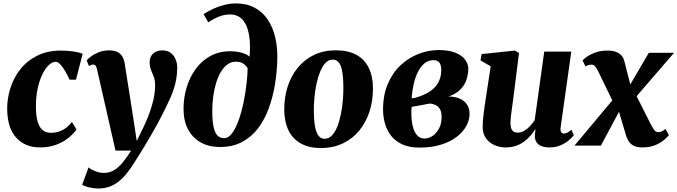

<svg xmlns="http://www.w3.org/2000/svg" viewBox="-20 -851 3959 1122"><path d="M213 10.5Q126.5 10.5 74.8 -46.5Q23 -103.5 22 -213.5Q21.5 -275 40.5 -335.5Q59.5 -396 98.5 -445.8Q137.5 -495.5 197.2 -525.5Q257 -555.5 337 -555.5Q366.5 -555.5 402.5 -551Q438.5 -546.5 463 -536.5L424 -385.5H386.5Q375 -411 361 -435Q347 -459 332.5 -474.5Q318 -490 305.5 -490Q285.5 -490 264.8 -470.5Q244 -451 226.8 -415Q209.5 -379 199.2 -329.5Q189 -280 190 -220Q191 -167 201.5 -135.2Q212 -103.5 230.8 -89.2Q249.5 -75 277 -75Q306.5 -75 329.8 -84Q353 -93 370.5 -107.2Q388 -121.5 400.5 -138L427 -94.5Q413 -73 384.2 -48.5Q355.5 -24 312.8 -6.8Q270 10.5 213 10.5Z M547 -446Q543.5 -461.5 538.5 -467.5Q533.5 -473.5 526 -473.5Q519 -473.5 513 -471.5Q507 -469.5 500 -464.5L486.5 -498.5Q494 -507.5 512.2 -521.2Q530.5 -535 557.5 -545.8Q584.5 -556.5 616.5 -556.5Q646 -556.5 664.8 -547.8Q683.5 -539 694 -522Q704.5 -505 708.5 -480.5Q715 -439 722.2 -394Q729.5 -349 736.8 -302.5Q744 -256 751.2 -210.2Q758.5 -164.5 765 -121L779 -27.5L816.5 -103.5Q832.5 -136.5 845.2 -169Q858 -201.5 867.2 -232.8Q876.5 -264 881.5 -293.5Q886.5 -323 886.5 -350Q886.5 -382.5 878.5 -403Q870.5 -423.5 862.5 -442.2Q854.5 -461 854.5 -489Q854.5 -518 874 -537.2Q893.5 -556.5 928.5 -556.5Q958.5 -556.5 977.8 -541.8Q997 -527 1006.2 -504.2Q1015.5 -481.5 1015.5 -457.5Q1015.5 -408 1004.8 -364.2Q994 -320.5 975 -278Q956 -235.5 932 -188.5Q919 -162.5 902.8 -132.2Q886.5 -102 868 -70.2Q849.5 -38.5 830.8 -7Q812 24.5 794 53.2Q776 82 760.5 106Q727 159 694.8 190.8Q662.5 222.5 628.5 236.5Q594.5 250.5 555 250.5Q527 250.5 499 243.5Q471 236.5 460 229L497.5 127Q508 137.5 534.2 148.5Q560.5 159.5 586.5 159.5Q619 159.5 645 144.5Q671 129.5 695.2 100.5Q719.5 71.5 746.5 29H655Z M1265 8Q1201 8 1153.2 -18.5Q1105.5 -45 1079 -95Q1052.5 -145 1052.5 -215Q1052.5 -279 1070.5 -339.2Q1088.5 -399.5 1123.2 -447.5Q1158 -495.5 1209 -523.5Q1260 -551.5 1325.5 -551.5Q1364 -551.5 1395.2 -542Q1426.5 -532.5 1438.5 -519.5Q1444 -591.5 1436.5 -639.2Q1429 -687 1412.8 -714.8Q1396.5 -742.5 1374.2 -754.5Q1352 -766.5 1326.5 -766.5Q1293.5 -766.5 1264.2 -755.8Q1235 -745 1197 -720.5L1169.5 -768.5Q1198 -787 1229.5 -801Q1261 -815 1293.8 -823Q1326.5 -831 1358.5 -831Q1421 -831 1467.2 -806.5Q1513.5 -782 1543.8 -737.8Q1574 -693.5 1588.2 -633Q1602.5 -572.5 1600.5 -501.5Q1598.5 -430 1586.8 -357.8Q1575 -285.5 1551.2 -219.8Q1527.5 -154 1489.2 -102.8Q1451 -51.5 1395.5 -21.8Q1340 8 1265 8ZM1288.5 -43.5Q1315.5 -43.5 1337.5 -74Q1359.5 -104.5 1376.2 -153Q1393 -201.5 1404.2 -257.5Q1415.5 -313.5 1421.2 -365.8Q1427 -418 1427 -453.5Q1417 -468 1406.2 -476Q1395.5 -484 1383.8 -487.2Q1372 -490.5 1358 -490.5Q1330.5 -490.5 1308.8 -474.2Q1287 -458 1270.2 -429.8Q1253.5 -401.5 1242.5 -365Q1231.5 -328.5 1226 -287.2Q1220.5 -246 1220.5 -204Q1220.5 -140 1229 -105.2Q1237.5 -70.5 1253 -57Q1268.5 -43.5 1288.5 -43.5Z M1942.5 -557Q2013.5 -557 2061.5 -531.2Q2109.5 -505.5 2134.2 -456Q2159 -406.5 2159.5 -335.5Q2160 -264 2139.8 -200.8Q2119.5 -137.5 2080.5 -89.2Q2041.5 -41 1984.5 -13.5Q1927.5 14 1855 14Q1786 14 1738.5 -12.2Q1691 -38.5 1666.5 -88.2Q1642 -138 1641 -208Q1640.5 -281 1660.8 -344.2Q1681 -407.5 1720 -455.2Q1759 -503 1815 -530Q1871 -557 1942.5 -557ZM1925 -502.5Q1900 -502.5 1881.8 -483Q1863.5 -463.5 1850.5 -431.2Q1837.5 -399 1829.2 -359.5Q1821 -320 1817.2 -278.8Q1813.5 -237.5 1814 -201Q1814.5 -142 1822 -106.5Q1829.5 -71 1843.2 -55.5Q1857 -40 1876 -40Q1901 -40 1919.5 -59.2Q1938 -78.5 1951 -111Q1964 -143.5 1972 -183.5Q1980 -223.5 1983.5 -264.8Q1987 -306 1986.5 -343.5Q1986 -404 1978.8 -438.8Q1971.5 -473.5 1958 -488Q1944.5 -502.5 1925 -502.5Z M2430.5 11.5Q2372.5 11.5 2332 -6.8Q2291.5 -25 2266.5 -56.5Q2241.5 -88 2230 -127.8Q2218.5 -167.5 2218.5 -210.5Q2218.5 -297 2246.8 -362.2Q2275 -427.5 2322.2 -471Q2369.5 -514.5 2427 -536.5Q2484.5 -558.5 2542.5 -558.5Q2603.5 -558.5 2641.8 -542.8Q2680 -527 2698.2 -502Q2716.5 -477 2716.5 -449.5Q2716.5 -419 2706.8 -387.5Q2697 -356 2672 -329.5Q2647 -303 2601 -287Q2639 -287 2666.5 -274.8Q2694 -262.5 2709 -240Q2724 -217.5 2724 -185.5Q2724 -150 2705.2 -115.2Q2686.5 -80.5 2649.5 -51.8Q2612.5 -23 2557.5 -5.8Q2502.5 11.5 2430.5 11.5ZM2461 -41.5Q2485.5 -41.5 2508.2 -57Q2531 -72.5 2545.8 -100.5Q2560.5 -128.5 2560.5 -165.5Q2561 -196 2551 -213Q2541 -230 2525.5 -237.2Q2510 -244.5 2493.5 -246Q2484.5 -245 2475.2 -243Q2466 -241 2456.2 -239.2Q2446.5 -237.5 2436.5 -235.5Q2423.5 -233.5 2411 -231Q2398.5 -228.5 2385.5 -226.5Q2384.5 -217.5 2384.2 -207Q2384 -196.5 2384 -187Q2384 -149 2391.5 -115.8Q2399 -82.5 2416 -62Q2433 -41.5 2461 -41.5ZM2385.5 -276Q2399 -277.5 2411.8 -281Q2424.5 -284.5 2435.8 -288.8Q2447 -293 2456.5 -297.5Q2491.5 -312.5 2514 -334Q2536.5 -355.5 2547.5 -382.2Q2558.5 -409 2558.5 -439.5Q2558.5 -471 2547.8 -485.2Q2537 -499.5 2512.5 -499.5Q2483 -499.5 2460.2 -480.5Q2437.5 -461.5 2421.8 -429.5Q2406 -397.5 2397 -357.8Q2388 -318 2385.5 -276Z M2934 10.5Q2902.5 10.5 2872 -2Q2841.5 -14.5 2821.2 -41Q2801 -67.5 2800.5 -110Q2800.5 -127 2802.2 -147.8Q2804 -168.5 2806.8 -191.2Q2809.5 -214 2813 -237.5Q2816.5 -261 2820 -283.5L2847.5 -463.5L2788 -498L2794.5 -535L2989 -555.5L3013 -541.5L2981 -287.5Q2978.5 -266 2975.2 -243.5Q2972 -221 2969.2 -200.2Q2966.5 -179.5 2964.8 -162.8Q2963 -146 2963 -136.5Q2963 -115 2967.2 -101.8Q2971.5 -88.5 2980.8 -82.2Q2990 -76 3005.5 -76Q3025 -76 3043.5 -86.8Q3062 -97.5 3077.5 -114.2Q3093 -131 3104.5 -148.5L3160.5 -549.5H3318.5L3256 -105.5Q3253.5 -87 3259.5 -78.8Q3265.5 -70.5 3275.5 -70.5Q3284.5 -70.5 3293.8 -75.2Q3303 -80 3319.5 -92.5L3333 -61Q3325.5 -49.5 3306.2 -32.8Q3287 -16 3258 -2.8Q3229 10.5 3192 10.5Q3151.5 10.5 3130.8 -4.2Q3110 -19 3106 -44.5Q3105.5 -48.5 3105.5 -54Q3105.5 -59.5 3106 -66.2Q3106.5 -73 3107.5 -80.2Q3108.5 -87.5 3109.5 -94L3107.5 -95Q3095.5 -76 3079.2 -57.2Q3063 -38.5 3041.8 -23Q3020.5 -7.5 2994 1.5Q2967.5 10.5 2934 10.5Z M3732 10.5Q3708 10.5 3690.2 3.8Q3672.5 -3 3660.5 -17Q3648.5 -31 3640.5 -53L3578.5 -260.5L3625 -249.5L3491.5 0H3337L3596 -309.5L3582.5 -214.5L3476 -433.5Q3469 -449 3459.5 -461Q3450 -473 3438.5 -473Q3426 -473 3418.2 -470.8Q3410.5 -468.5 3401.5 -462.5L3384.5 -498Q3391 -506 3410.2 -519.8Q3429.5 -533.5 3460 -544.5Q3490.5 -555.5 3531 -555.5Q3557.5 -555.5 3577.2 -548.8Q3597 -542 3610.2 -528.2Q3623.5 -514.5 3628.5 -493.5L3678 -300L3634 -307.5L3771.5 -542.5H3919L3661 -243.5L3675 -339L3779.5 -131.5Q3790.5 -110.5 3800.5 -94.8Q3810.5 -79 3826 -79Q3834 -79 3843.2 -81.8Q3852.5 -84.5 3869 -97.5L3889 -61Q3881 -51 3861.2 -33.8Q3841.5 -16.5 3809.5 -3Q3777.5 10.5 3732 10.5Z"/></svg>

Font: Merriweather 48pt Black
Style: Italic
Weight: 900
Italic angle: -7.8°
Version: Version 2.101